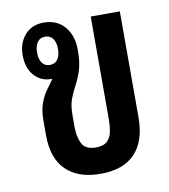

<svg xmlns="http://www.w3.org/2000/svg" viewBox="-70 -623 612 695"><g transform="rotate(-10 236.5 -275.5)"><path d="M245 12Q163 12 118.5 -31.5Q74 -75 74 -160V-213Q74 -252 84 -278.5Q94 -305 108 -323.5Q122 -342 132 -357H129Q90 -357 65.5 -385Q41 -413 41 -460Q41 -504 66.5 -533.5Q92 -563 136 -563Q185 -563 213 -530Q241 -497 241 -444Q241 -399 232 -370.5Q223 -342 211 -320Q199 -298 190 -274.5Q181 -251 181 -215V-171Q181 -137 193 -111Q205 -85 245 -85Q273 -85 286.5 -98Q300 -111 304 -132.5Q308 -154 308 -178V-555H415V-166Q415 -79 372 -33.5Q329 12 245 12ZM132 -408Q151 -408 161 -422Q171 -436 171 -460Q171 -484 161 -498Q151 -512 132 -512Q114 -512 104 -498Q94 -484 94 -460Q94 -436 104 -422Q114 -408 132 -408Z"/></g></svg>

Font: Noto Sans Thai Looped ExtraCondensed SemiBold
Style: Regular
Weight: 600
Width: 2
Designer: Sasikarn Vongin, Ben Mitchell
Foundry: The Fontpad Ltd
Version: Version 1.001; ttfautohint (v1.8.4.7-5d5b)